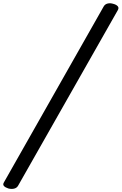

<svg xmlns="http://www.w3.org/2000/svg" viewBox="-117 -1099 758 1196"><path d="M-65 75Q-84 69 -92.5 59.5Q-101 50 -92 36L529 -1059Q537 -1073 553.5 -1077Q570 -1081 589 -1075Q608 -1070 616.5 -1060Q625 -1050 617 -1036L-5 59Q-13 72 -29 76Q-45 80 -65 75Z"/></svg>

Font: Playwrite NZ
Style: Regular
Weight: 400
Designer: Veronika Burian, José Scaglione
Foundry: TypeTogether
Version: Version 1.002